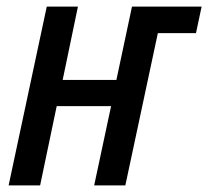

<svg xmlns="http://www.w3.org/2000/svg" viewBox="-20 -559 628 579"><path d="M6 0 121 -539H215L169 -318H331L378 -539H588L571 -459H456L358 0H264L315 -239H151L101 0Z"/></svg>

Font: Noto Sans Condensed Medium
Style: Italic
Weight: 500
Width: 3
Italic angle: -12°
Designer: Monotype Design Team
Foundry: Monotype Imaging Inc.
Version: Version 2.013; ttfautohint (v1.8.4.7-5d5b)